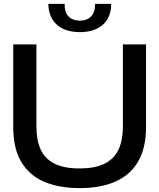

<svg xmlns="http://www.w3.org/2000/svg" viewBox="-20 -957 818 986"><path d="M389 9Q286 9 209.5 -22.5Q133 -54 90.5 -123.5Q48 -193 48 -305V-729H167V-307Q167 -238 188.5 -190Q210 -142 259 -117Q308 -92 389 -92Q465 -92 514 -115Q563 -138 587 -185.5Q611 -233 611 -307V-729H730V-305Q730 -200 691 -130.5Q652 -61 576 -26Q500 9 389 9ZM390 -792Q340 -792 304 -809Q268 -826 248.5 -858.5Q229 -891 228 -937H312Q311 -894 332 -872.5Q353 -851 390 -851Q427 -851 448 -873Q469 -895 468 -937H551Q551 -868 508 -830Q465 -792 390 -792Z"/></svg>

Font: Mona Sans Expanded Medium
Style: Regular
Weight: 500
Width: 7
Designer: Deni Anggara
Foundry: GitHub
Version: Version 2.000